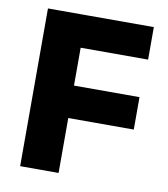

<svg xmlns="http://www.w3.org/2000/svg" viewBox="-75 -703 670 766"><g transform="rotate(10 260.5 -319.5)"><path d="M57.8 0V-639H213.5V0ZM147.5 -222.5V-353.9H478.9V-222.5ZM103.1 -507.3V-639H486.7V-507.3Z"/></g></svg>

Font: Anek Odia Medium
Style: Regular
Weight: 500
Designer: Yesha Goshar & Mahesh Sahu (Odia), Yesha Goshar (Latin)
Foundry: Ek Type
Version: Version 1.003